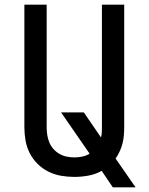

<svg xmlns="http://www.w3.org/2000/svg" viewBox="-20 -755 640 827"><path d="M466 52 418 -19Q391 -4 360.5 1.5Q330 7 300 7Q271 7 242.5 2Q214 -3 188 -16Q162 -29 141.5 -49.5Q121 -70 108 -95.5Q95 -121 90 -149.5Q85 -178 85 -207V-735H181V-207Q181 -191 183.5 -174Q186 -157 192.5 -141.5Q199 -126 210 -113.5Q221 -101 235.5 -92.5Q250 -84 266.5 -80.5Q283 -77 300 -77Q317 -77 334 -80.5Q351 -84 366 -93L243 -271H341L415 -163Q418 -174 418.5 -185Q419 -196 419 -207V-735H515V-207Q515 -189 513.5 -171.5Q512 -154 507.5 -136.5Q503 -119 495.5 -103Q488 -87 478 -72L564 52Z"/></svg>

Font: Iosevka Medium Extended
Style: Regular
Weight: 500
Width: 7
Monospace: yes
Designer: Belleve Invis
Foundry: Belleve Invis
Version: Version 32.5.0; ttfautohint (v1.8.4)